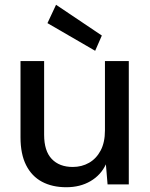

<svg xmlns="http://www.w3.org/2000/svg" viewBox="-20 -773 630 805"><path d="M258 12Q199 12 156 -11Q113 -34 89.5 -80.5Q66 -127 66 -197V-517H165V-208Q165 -140 197 -106.5Q229 -73 285 -73Q323 -73 353.5 -90.5Q384 -108 402 -142Q420 -176 420 -226V-517H520V0H431L424 -84Q403 -39 359.5 -13.5Q316 12 258 12ZM379 -560 179 -676 215 -753 407 -624Z"/></svg>

Font: DM Sans 11pt Medium
Style: Regular
Weight: 500
Version: Version 4.004;gftools[0.9.30]